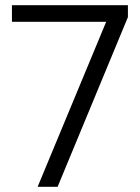

<svg xmlns="http://www.w3.org/2000/svg" viewBox="-20 -720 539 740"><path d="M410 -686 439 -636H26V-700H473V-654L202 0H125Z"/></svg>

Font: Pathway Extreme 8pt Thin Light
Style: Regular
Weight: 300
Version: Version 1.001;gftools[0.9.26]